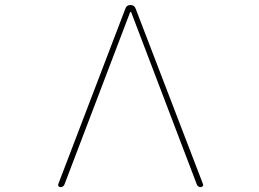

<svg xmlns="http://www.w3.org/2000/svg" viewBox="-20 -773 1040 770"><path d="M786.1 -22.5Q772.5 -22.5 768.6 -35.2L505.9 -724.6Q504.9 -725.6 503.9 -725.6Q502.9 -725.6 502 -724.6L239.3 -35.2Q235.4 -22.5 221.7 -22.5Q217.8 -22.5 214.8 -26.4Q212.9 -29.3 212.9 -31.2Q212.9 -33.2 213.9 -35.2L482.4 -737.3Q487.3 -752.9 503.4 -752.9Q519.5 -752.9 524.4 -737.3L793.9 -35.2Q794.9 -33.2 794.9 -31.2Q794.9 -29.3 793 -26.4Q790 -22.5 786.1 -22.5Z"/></svg>

Font: Rounded-X Mgen+ 2m thin
Style: Regular
Weight: 100
Designer: [Source Han Sans]
Ryoko NISHIZUKA  (kana & ideographs); Paul D. Hunt (Latin, Greek & Cyrillic); Wenlong ZHANG  (bopomofo
Version: Version 1.059.20150602